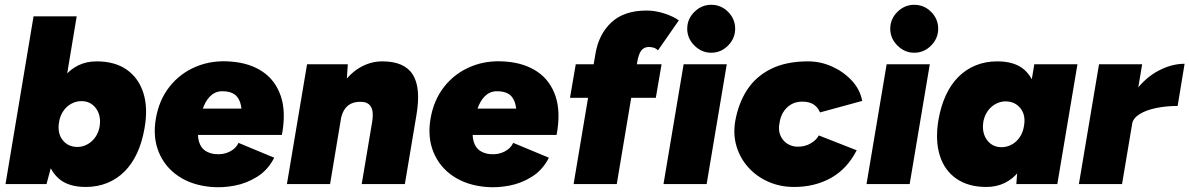

<svg xmlns="http://www.w3.org/2000/svg" viewBox="-20 -768 4962 801"><path d="M3 0 120 -700H300L199 -93L174 0ZM383 -512Q459 -512 508.5 -477.5Q558 -443 578 -380.5Q598 -318 583 -233Q573 -175 552 -129.5Q531 -84 499.5 -52.5Q468 -21 427 -4.5Q386 12 338 12Q264 12 224 -24Q184 -60 173.5 -123Q163 -186 177 -267Q187 -325 204.5 -370.5Q222 -416 247.5 -447.5Q273 -479 307 -495.5Q341 -512 383 -512ZM320 -346Q302 -346 286.5 -339.5Q271 -333 258.5 -321.5Q246 -310 237.5 -293.5Q229 -277 226 -257Q219 -212 241.5 -183.5Q264 -155 303 -155Q320 -155 335.5 -161.5Q351 -168 363.5 -179.5Q376 -191 384.5 -207Q393 -223 396 -243Q402 -287 380 -316.5Q358 -346 320 -346Z M862 12Q781 5 724.5 -33Q668 -71 642.5 -133Q617 -195 630 -272Q643 -350 687 -406Q731 -462 798 -490Q865 -518 945 -511Q1022 -505 1075.5 -469Q1129 -433 1151.5 -367Q1174 -301 1156 -205H980Q989 -258 988.5 -297.5Q988 -337 972 -360.5Q956 -384 918 -387Q887 -390 865.5 -374Q844 -358 830.5 -326Q817 -294 809 -248Q802 -204 810 -177.5Q818 -151 836.5 -139Q855 -127 879 -125Q912 -122 938.5 -135.5Q965 -149 975 -172L1124 -110Q1098 -59 1053.5 -31Q1009 -3 958.5 6.5Q908 16 862 12ZM741 -205 742 -315H1080V-205Z M1177 0 1261 -500H1431L1425 -408L1357 0ZM1489 0 1532 -256 1717 -286 1669 0ZM1532 -256Q1537 -285 1534 -303.5Q1531 -322 1520 -332Q1509 -342 1490 -343Q1452 -345 1430 -326Q1408 -307 1401 -266H1352Q1365 -345 1398 -400Q1431 -455 1477 -483.5Q1523 -512 1575 -512Q1667 -512 1702 -457Q1737 -402 1717 -286Z M2008 12Q1927 5 1870.5 -33Q1814 -71 1788.5 -133Q1763 -195 1776 -272Q1789 -350 1833 -406Q1877 -462 1944 -490Q2011 -518 2091 -511Q2168 -505 2221.5 -469Q2275 -433 2297.5 -367Q2320 -301 2302 -205H2126Q2135 -258 2134.5 -297.5Q2134 -337 2118 -360.5Q2102 -384 2064 -387Q2033 -390 2011.5 -374Q1990 -358 1976.5 -326Q1963 -294 1955 -248Q1948 -204 1956 -177.5Q1964 -151 1982.5 -139Q2001 -127 2025 -125Q2058 -122 2084.5 -135.5Q2111 -149 2121 -172L2270 -110Q2244 -59 2199.5 -31Q2155 -3 2104.5 6.5Q2054 16 2008 12ZM1887 -205 1888 -315H2226V-205Z M2373 0 2464 -543Q2478 -626 2531 -675Q2584 -724 2677 -724Q2715 -724 2752.5 -711.5Q2790 -699 2812 -683L2725 -558Q2717 -566 2707 -569Q2697 -572 2687 -572Q2667 -572 2655.5 -557.5Q2644 -543 2638 -507L2553 0ZM2358 -360 2382 -500H2740L2716 -360Z M2748 0 2832 -500H3012L2928 0ZM2947 -548Q2907 -548 2877 -578Q2847 -608 2847 -648Q2847 -689 2877 -718.5Q2907 -748 2947 -748Q2988 -748 3017.5 -718.5Q3047 -689 3047 -648Q3047 -608 3017.5 -578Q2988 -548 2947 -548Z M3293 12Q3235 12 3186 -9.5Q3137 -31 3102.5 -69Q3068 -107 3053 -156.5Q3038 -206 3047 -261Q3060 -336 3096.5 -392.5Q3133 -449 3196.5 -480.5Q3260 -512 3351 -512Q3403 -512 3451 -490.5Q3499 -469 3533.5 -432Q3568 -395 3577 -347L3401 -299Q3391 -322 3373 -333Q3355 -344 3327 -344Q3299 -344 3279 -331.5Q3259 -319 3247 -299Q3235 -279 3232 -254Q3226 -226 3235.5 -203.5Q3245 -181 3264.5 -168.5Q3284 -156 3308 -156Q3339 -156 3362.5 -170Q3386 -184 3396 -203L3554 -141Q3514 -63 3446.5 -25.5Q3379 12 3293 12Z M3595 0 3679 -500H3859L3775 0ZM3794 -548Q3754 -548 3724 -578Q3694 -608 3694 -648Q3694 -689 3724 -718.5Q3754 -748 3794 -748Q3835 -748 3864.5 -718.5Q3894 -689 3894 -648Q3894 -608 3864.5 -578Q3835 -548 3794 -548Z M4220 0 4227 -93 4295 -500H4475L4391 0ZM4095 12Q4020 12 3970 -22.5Q3920 -57 3900.5 -120Q3881 -183 3895 -267Q3905 -325 3926 -370.5Q3947 -416 3978.5 -447.5Q4010 -479 4051 -495.5Q4092 -512 4140 -512Q4215 -512 4254.5 -476Q4294 -440 4304.5 -377.5Q4315 -315 4301 -233Q4291 -175 4273.5 -129.5Q4256 -84 4230.5 -52.5Q4205 -21 4171 -4.5Q4137 12 4095 12ZM4158 -154Q4176 -154 4191.5 -160.5Q4207 -167 4219.5 -178.5Q4232 -190 4240.5 -206.5Q4249 -223 4252 -243Q4260 -288 4237 -316.5Q4214 -345 4175 -345Q4158 -345 4142.5 -338.5Q4127 -332 4114.5 -320.5Q4102 -309 4093.5 -293Q4085 -277 4082 -257Q4076 -213 4098 -183.5Q4120 -154 4158 -154Z M4481 0 4565 -500H4745L4661 0ZM4661 -251Q4675 -332 4716.5 -388Q4758 -444 4813 -473Q4868 -502 4922 -502L4893 -326Q4846 -326 4804 -317.5Q4762 -309 4734.5 -292Q4707 -275 4703 -251Z"/></svg>

Font: Figtree Light Black
Style: Italic
Weight: 900
Italic angle: -9.5°
Version: Version 2.000